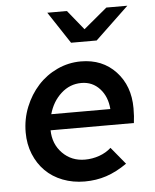

<svg xmlns="http://www.w3.org/2000/svg" viewBox="-53 -775 668 829"><g transform="rotate(-5 281.0 -360.0)"><path d="M465 -51Q419 -19 375 -4.5Q331 10 281 10Q230 10 186 -7Q142 -24 111 -55Q80 -86 62.5 -129Q45 -172 45 -223Q45 -281 66 -333Q87 -385 122.5 -424Q158 -463 206.5 -485.5Q255 -508 309 -508Q402 -508 460 -446Q518 -384 518 -287Q518 -268 517 -253Q516 -238 514 -223H153Q154 -163 193 -123.5Q232 -84 290 -84Q322 -84 352 -94.5Q382 -105 404 -125ZM303 -415Q253 -415 215 -380.5Q177 -346 162 -292H418Q414 -346 382.5 -380.5Q351 -415 303 -415ZM268 -730 337 -645 439 -730H530L385 -592H274L183 -730Z"/></g></svg>

Font: Red Hat Text Medium
Style: Italic
Weight: 500
Italic angle: -12°
Designer: Pentagram / MCKL
Foundry: Pentagram / MCKL
Version: Version 1.003; Red Hat Text Medium Italic